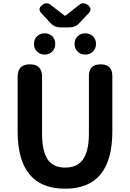

<svg xmlns="http://www.w3.org/2000/svg" viewBox="-20 -1130 788 1164"><path d="M375 14Q87 14 87 -333V-666Q87 -740 161 -740Q235 -740 235 -666V-320Q235 -209 272 -159Q306 -114 375 -114Q445 -114 480 -159Q519 -210 519 -320V-530V-669Q519 -740 590 -740Q661 -740 661 -669V-333Q661 14 375 14ZM251 -799Q223 -799 204 -818Q186 -836 186 -864Q186 -892 204.5 -910Q223 -928 251 -928Q279 -928 297 -910Q315 -892 315 -864Q315 -836 297 -817.5Q279 -799 251 -799ZM497 -799Q469 -799 450.5 -817.5Q432 -836 432 -864Q432 -892 450.5 -910Q469 -928 497 -928Q525 -928 543.5 -910Q562 -892 562 -864Q562 -836 544 -818Q525 -799 497 -799ZM346 -964Q310 -964 286 -990L231 -1050Q205 -1077 238 -1101Q263 -1119 285 -1102L372 -1035H377L461 -1101Q484 -1119 509 -1102Q544 -1078 517 -1049L490 -1021L461 -990Q437 -964 401 -964Z"/></svg>

Font: GenSenRounded TW B
Style: Regular
Weight: 700
Version: Version 1.501;PS 1;hotconv 16.6.51;makeotf.lib2.5.65220